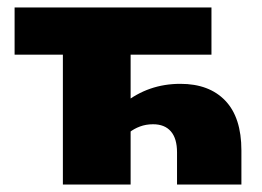

<svg xmlns="http://www.w3.org/2000/svg" viewBox="-20 -493 699 513"><path d="M453 0V-86Q453 -123 436.5 -142Q420 -161 389 -161Q370 -161 354 -155Q338 -149 326 -139.5Q314 -130 306 -120L249 -153Q279 -191 311.5 -217Q344 -243 381.5 -256Q419 -269 462 -269Q539 -269 582 -224Q625 -179 625 -91V0ZM148 0V-473H329V0ZM19 -347V-473H545V-347Z"/></svg>

Font: Ysabeau SC Black
Style: Regular
Weight: 900
Designer: Christian Thalmann (Catharsis Fonts)
Version: Version 2.001;gftools[0.9.30]; featfreeze: smcp